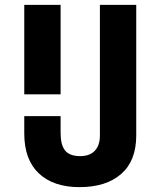

<svg xmlns="http://www.w3.org/2000/svg" viewBox="-20 -749 662 792"><path d="M230 -729V-359.9H80.1V-729ZM542 -189.9Q542 -85.9 480 -31.5Q418 22.9 308.1 22.9Q200.2 22.9 140.1 -33.9Q80.1 -90.8 80.1 -198.2V-270H230V-200.2Q230 -151.4 248.5 -128.2Q267.1 -105 311 -105Q350.1 -105 371.1 -127.2Q392.1 -149.4 392.1 -189.9V-729H542Z"/></svg>

Font: Miedinger*
Style: Bold
Weight: 700
Version: Version 001.000